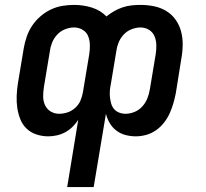

<svg xmlns="http://www.w3.org/2000/svg" viewBox="-20 -548 840 783"><path d="M254 215 299 -59Q289 -44 276 -31Q263 -18 246.5 -9Q230 0 212 4Q194 8 177 8Q152 8 129 0.5Q106 -7 89 -23Q72 -39 63 -61.5Q54 -84 50.5 -108Q47 -132 48 -157Q49 -182 53 -208L77 -352Q81 -375 89 -398.5Q97 -422 111 -443Q125 -464 144.5 -481Q164 -498 187 -509Q210 -520 234 -524Q258 -528 282 -528Q320 -528 355 -517Q390 -506 414 -481Q429 -493 445.5 -502.5Q462 -512 480 -518Q498 -524 516.5 -526Q535 -528 553 -528Q581 -528 608 -522.5Q635 -517 657.5 -503.5Q680 -490 695.5 -468.5Q711 -447 718 -421.5Q725 -396 725 -368Q725 -340 720 -312L697 -168Q693 -148 687 -127Q681 -106 672 -86Q663 -66 649 -48Q635 -30 616.5 -17Q598 -4 576.5 2Q555 8 534 8Q512 8 491.5 2.5Q471 -3 454.5 -15.5Q438 -28 427.5 -46Q417 -64 412 -84L362 215ZM221 -84Q238 -84 255 -89.5Q272 -95 286.5 -108Q301 -121 308 -137.5Q315 -154 318 -171L344 -327Q347 -346 346.5 -365Q346 -384 339.5 -400.5Q333 -417 317 -426.5Q301 -436 282 -436Q264 -436 245 -428.5Q226 -421 212.5 -406Q199 -391 192 -373Q185 -355 183 -337L159 -193Q156 -174 156 -155Q156 -136 163.5 -119.5Q171 -103 186.5 -93.5Q202 -84 221 -84ZM492 -84Q510 -84 528.5 -91.5Q547 -99 560.5 -114Q574 -129 581 -147Q588 -165 591 -183L615 -327Q618 -346 617.5 -365Q617 -384 610 -400.5Q603 -417 587.5 -426.5Q572 -436 553 -436Q535 -436 516 -428.5Q497 -421 483.5 -406Q470 -391 463 -373Q456 -355 454 -337L432 -205Q429 -191 428 -177.5Q427 -164 428.5 -151Q430 -138 433.5 -125.5Q437 -113 445 -103.5Q453 -94 465.5 -89Q478 -84 492 -84Z"/></svg>

Font: Iosevka Aile Semibold
Style: Italic
Weight: 600
Italic angle: -9°
Designer: Belleve Invis
Foundry: Belleve Invis
Version: Version 31.1.0; ttfautohint (v1.8.4)